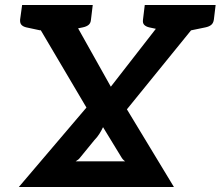

<svg xmlns="http://www.w3.org/2000/svg" viewBox="-20 -744 878 764"><path d="M55 0 324 -316 83 -724H217Q231 -724 237 -719.5Q243 -715 250 -704L421 -399L659 -705Q665 -715 672.5 -719.5Q680 -724 690 -724H822L485 -309L672 0ZM281 -102H478Q468 -109 462 -120L390 -238Q384 -225 375.5 -211.5Q367 -198 356 -187L298 -116Q293 -109 281 -102ZM631 -677 637 -724H712L706 -678ZM196 -691 200 -724H275L270 -691ZM655 -724 630 -623 574 -635Q561 -638 554 -645Q547 -652 549 -666L556 -724ZM838 -724 831 -666Q829 -652 820.5 -645Q812 -638 797 -635L739 -623V-724ZM167 -724 141 -623 85 -635Q72 -638 65.5 -645Q59 -652 60 -666L68 -724ZM349 -724 342 -666Q341 -652 332.5 -645Q324 -638 309 -635L250 -623V-724Z"/></svg>

Font: Aleo
Style: Bold Italic
Weight: 700
Italic angle: -7°
Version: Version 2.001;gftools[0.9.29]